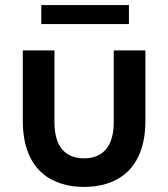

<svg xmlns="http://www.w3.org/2000/svg" viewBox="-20 -731 663 758"><path d="M312 7C433 7 554 -54 554 -254V-532H429V-248C429 -152 385 -106 312 -106C239 -106 195 -151 195 -248V-532H70V-254C70 -54 191 7 312 7ZM143 -636H489V-711H143Z"/></svg>

Font: Chess Sans SemiBold
Style: Regular
Weight: 600
Designer: Wolf Bōese
Foundry: Wolf Bōese
Version: Version 7.223;Glyphs 3.3 (3306)